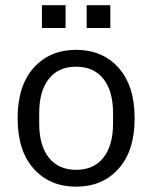

<svg xmlns="http://www.w3.org/2000/svg" viewBox="-20 -699 578 729"><path d="M429.9 -58.1Q368.7 9.8 269 9.8Q169.4 9.8 108.2 -58.1Q46.9 -126 46.9 -250Q46.9 -374 108.2 -441.9Q169.4 -509.8 269 -509.8Q368.7 -509.8 429.9 -441.9Q491.2 -374 491.2 -250Q491.2 -126 429.9 -58.1ZM128.9 -230Q128.9 -146.5 165.5 -100.3Q202.1 -54.2 269 -54.2Q335.9 -54.2 372.6 -100.3Q409.2 -146.5 409.2 -230V-270Q409.2 -353.5 372.6 -399.7Q335.9 -445.8 269 -445.8Q202.1 -445.8 165.5 -399.7Q128.9 -353.5 128.9 -270ZM139.2 -592.8V-679.2H229V-592.8ZM309.1 -592.8V-679.2H398.9V-592.8Z"/></svg>

Font: TASA Orbiter Text
Style: Regular
Weight: 400
Designer: Weizhong Zhang
Version: Version 1.000;Glyphs 3.1.2 (3151)